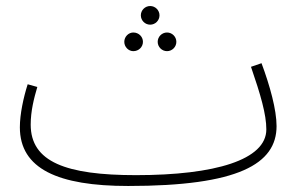

<svg xmlns="http://www.w3.org/2000/svg" viewBox="-20 -597 1019 638"><path d="M479 -515C496 -515 510 -529 510 -546C510 -563 496 -577 479 -577C462 -577 448 -563 448 -546C448 -529 462 -515 479 -515ZM423 -427C441 -427 455 -441 455 -458C455 -475 441 -489 423 -489C407 -489 393 -475 393 -458C393 -441 407 -427 423 -427ZM535 -427C552 -427 566 -441 566 -458C566 -475 552 -489 535 -489C518 -489 504 -475 504 -458C504 -441 518 -427 535 -427ZM406 21C772 21 899 -52 899 -178C899 -232 877 -312 849 -387L814 -375C846 -282 865 -217 865 -167C865 -66 695 -15 432 -15C199 -15 82 -59 82 -183C82 -228 93 -271 104 -308L72 -317C58 -273 46 -218 46 -174C46 -36 173 21 406 21Z"/></svg>

Font: Noto Sans Arabic ExtLt
Style: Regular
Weight: 200
Designer: Monotype Design Team, Nadine Chahine, Nizar Qandah and Khaled Hosny
Foundry: Monotype Imaging Inc.
Version: Version 2.012